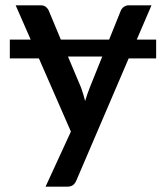

<svg xmlns="http://www.w3.org/2000/svg" viewBox="-20 -530 622 723"><path d="M17 -381V-310H126.5L247 -34.5L151.5 173H231.5C242.2 173 250.1 170.9 255.2 166.8C260.4 162.6 264.7 156.5 268 148.5L464.5 -310H568V-381H495L550.5 -510H464.5C457.8 -510 451.7 -508 446.2 -504C440.7 -500 436.8 -495 434.5 -489L391 -381H209L164 -489C161.7 -494.7 158.1 -499.6 153.2 -503.7C148.4 -507.9 141.5 -510 132.5 -510H39L95.5 -381ZM285.5 -199.5 236 -317H365L318 -200C314.7 -191.7 311.6 -183.3 308.7 -175C305.9 -166.7 303.2 -158.2 300.5 -149.5C296.5 -166.2 291.5 -182.8 285.5 -199.5Z"/></svg>

Font: Lato Semibold
Style: Regular
Weight: 600
Designer: Lukasz Dziedzic
Foundry: tyPoland Lukasz Dziedzic
Version: Version 2.006; 2014-01-15